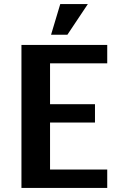

<svg xmlns="http://www.w3.org/2000/svg" viewBox="-20 -920 570 940"><path d="M505 0V-90H225V-320H445V-410H225V-610H505V-700H85V0ZM275 -900 230 -750H310L410 -900Z"/></svg>

Font: Scada
Style: Bold
Weight: 700
Designer: Jovanny Lemonad
Foundry: Jovanny Lemonad
Version: Version 3.005